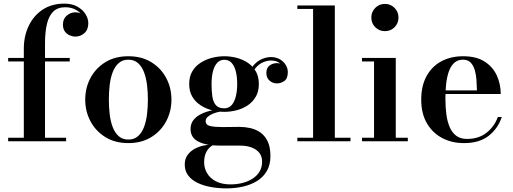

<svg xmlns="http://www.w3.org/2000/svg" viewBox="-20 -780 2830 1060"><path d="M111.5 0V-511.5Q111.5 -580 138.2 -636.5Q165 -693 215 -726.5Q265 -760 335.5 -760Q378 -760 407.5 -743.2Q437 -726.5 452.2 -701.8Q467.5 -677 467.5 -652Q467.5 -616 445.8 -597Q424 -578 396.5 -578Q381 -578 365 -584.8Q349 -591.5 338.2 -606.2Q327.5 -621 327.5 -644.5Q327.5 -676.5 349 -694.2Q370.5 -712 395 -712Q412 -712 428.5 -704.8Q445 -697.5 455.8 -684.2Q466.5 -671 466.5 -652H447.5Q447.5 -675.5 433.5 -695.5Q419.5 -715.5 395.2 -727.8Q371 -740 340 -740Q299 -740 274.5 -716.5Q250 -693 239.2 -648.2Q228.5 -603.5 228.5 -540V0ZM25 0V-19.5H345V0ZM25 -440.5V-460H365V-440.5Z M688.5 10Q615 10 561.8 -23Q508.5 -56 479.5 -110.5Q450.5 -165 450.5 -230Q450.5 -295 479.5 -349.5Q508.5 -404 561.8 -436.8Q615 -469.5 688.5 -469.5Q762 -469.5 815.2 -436.8Q868.5 -404 897.5 -349.5Q926.5 -295 926.5 -230Q926.5 -165 897.5 -110.5Q868.5 -56 815.2 -23Q762 10 688.5 10ZM688.5 -9.5Q721 -9.5 742.2 -28.5Q763.5 -47.5 775.2 -79Q787 -110.5 791.8 -150Q796.5 -189.5 796.5 -230Q796.5 -271 791.8 -310.2Q787 -349.5 775.2 -381Q763.5 -412.5 742.2 -431.5Q721 -450.5 688.5 -450.5Q656 -450.5 635 -431.5Q614 -412.5 602 -381Q590 -349.5 585.5 -310.2Q581 -271 581 -230Q581 -189.5 585.5 -150Q590 -110.5 602 -79Q614 -47.5 635 -28.5Q656 -9.5 688.5 -9.5Z M1231.5 260Q1185.5 260 1144 252.5Q1102.5 245 1070 229.2Q1037.5 213.5 1018.8 188.5Q1000 163.5 1000 128.5Q1000 96.5 1016 75Q1032 53.5 1056 41Q1080 28.5 1104.5 23.5Q1129 18.5 1145.5 18.5H1160.5Q1133 32.5 1120 57Q1107 81.5 1107 116Q1107 148 1123.2 176Q1139.5 204 1172 221Q1204.5 238 1252.5 238Q1287.5 238 1318.8 230Q1350 222 1374.2 206.5Q1398.5 191 1412.8 167.5Q1427 144 1427 112.5Q1427 82.5 1411 63Q1395 43.5 1368 33.8Q1341 24 1308.5 24Q1298 24 1274.5 24Q1251 24 1227.5 24Q1204 24 1193 24Q1120 24 1076 2.2Q1032 -19.5 1032 -68Q1032 -97.5 1048.8 -118.2Q1065.5 -139 1093.8 -152.2Q1122 -165.5 1156.5 -171.8Q1191 -178 1226.5 -178L1225.5 -166.5Q1210.5 -166.5 1191.5 -163Q1172.5 -159.5 1155.2 -152.2Q1138 -145 1126.8 -135Q1115.5 -125 1115.5 -112Q1115.5 -89.5 1141 -84Q1166.5 -78.5 1207.5 -78.5Q1225 -78.5 1241.2 -78.8Q1257.5 -79 1272.8 -79.2Q1288 -79.5 1302.5 -79.5Q1330.5 -79.5 1360.2 -73.2Q1390 -67 1415.8 -49.8Q1441.5 -32.5 1457.2 -0.8Q1473 31 1473 82Q1473 130 1453.2 164Q1433.5 198 1399.5 219Q1365.5 240 1322 250Q1278.5 260 1231.5 260ZM1218.5 -162.5Q1185.5 -162.5 1151.5 -171Q1117.5 -179.5 1088.5 -198Q1059.5 -216.5 1042 -245.8Q1024.5 -275 1024.5 -316Q1024.5 -357.5 1042 -386.8Q1059.5 -416 1088.5 -434.2Q1117.5 -452.5 1151.5 -461Q1185.5 -469.5 1218.5 -469.5Q1252 -469.5 1285.5 -461Q1319 -452.5 1347 -434.2Q1375 -416 1392 -386.8Q1409 -357.5 1409 -316Q1409 -275 1392 -245.8Q1375 -216.5 1347 -198Q1319 -179.5 1285.5 -171Q1252 -162.5 1218.5 -162.5ZM1218.5 -182Q1243 -182 1258.8 -199.8Q1274.5 -217.5 1282 -248Q1289.5 -278.5 1289.5 -316Q1289.5 -355.5 1282 -385.5Q1274.5 -415.5 1258.8 -432.8Q1243 -450 1218.5 -450Q1194.5 -450 1178.8 -432.8Q1163 -415.5 1155.5 -385.5Q1148 -355.5 1148 -316Q1148 -278.5 1152.2 -248Q1156.5 -217.5 1171.5 -199.8Q1186.5 -182 1218.5 -182ZM1508.5 -319.5Q1486.5 -319.5 1468.5 -334.5Q1450.5 -349.5 1450.5 -377.5Q1450.5 -406 1468.8 -418.8Q1487 -431.5 1508.5 -431.5Q1529 -431.5 1548.5 -418.8Q1568 -406 1568 -382H1549Q1549 -406.5 1529.8 -426.2Q1510.5 -446 1476.5 -446Q1457.5 -446 1434.8 -437.2Q1412 -428.5 1392.2 -406Q1372.5 -383.5 1362.5 -342L1348.5 -352Q1358.5 -395.5 1380.2 -420Q1402 -444.5 1427.8 -454.8Q1453.5 -465 1475 -465Q1504 -465 1525 -452.8Q1546 -440.5 1557.5 -421.5Q1569 -402.5 1569 -382Q1569 -346.5 1549.8 -333Q1530.5 -319.5 1508.5 -319.5Z M1828.5 -750V-19.5H1915V0H1621.5V-19.5H1708.5V-730.5H1621.5V-750Z M2105 -608Q2073.5 -608 2051.8 -629.8Q2030 -651.5 2030 -683.5Q2030 -714.5 2051.8 -736.5Q2073.5 -758.5 2105 -758.5Q2136.5 -758.5 2158.2 -736.5Q2180 -714.5 2180 -683.5Q2180 -651.5 2158.5 -629.8Q2137 -608 2105 -608ZM2165 -460V-19.5H2231.5V0H1978.5V-19.5H2045V-440.5H1978.5V-460Z M2541.5 10Q2474 10 2420.8 -18.2Q2367.5 -46.5 2336.5 -100Q2305.5 -153.5 2305.5 -230Q2305.5 -306.5 2335 -360Q2364.5 -413.5 2416.5 -441.5Q2468.5 -469.5 2536.5 -469.5Q2609.5 -469.5 2655.2 -440.2Q2701 -411 2722.8 -363.2Q2744.5 -315.5 2744.5 -261H2372.5V-281H2613Q2612.5 -308.5 2610.5 -338.2Q2608.5 -368 2601 -393.5Q2593.5 -419 2578.2 -434.8Q2563 -450.5 2536.5 -450.5Q2507 -450.5 2488 -433.2Q2469 -416 2458.2 -386Q2447.5 -356 2443.2 -317.5Q2439 -279 2439 -236Q2439 -189.5 2444.2 -149.2Q2449.5 -109 2462.5 -78.5Q2475.5 -48 2498.8 -30.5Q2522 -13 2558 -13Q2623 -13 2666.2 -47.2Q2709.5 -81.5 2728.5 -134H2750Q2730.5 -72.5 2679.2 -31.2Q2628 10 2541.5 10Z"/></svg>

Font: Bodoni Moda 11pt SemiBold
Style: Regular
Weight: 600
Designer: Owen Earl
Foundry: indestructible type
Version: Version 2.004